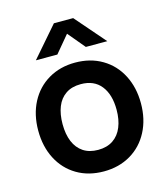

<svg xmlns="http://www.w3.org/2000/svg" viewBox="-116 -866 850 972"><g transform="rotate(-15 309.0 -380.0)"><path d="M120.7 -617.5 257.3 -775H358.3L495 -617.5H382.5L307.8 -706.7L233.2 -617.5ZM308.7 15Q228.5 15 167.6 -21.2Q106.7 -57.4 73.3 -122.2Q40 -186.9 40 -270.2Q40 -353.9 73.8 -418.6Q107.7 -483.2 168.8 -519.1Q230 -555 308.7 -555Q388.9 -555 450 -518.8Q511.2 -482.7 544.7 -417.8Q578.2 -353 578.2 -270.2Q578.2 -186.7 544.4 -122Q510.7 -57.2 449.5 -21.1Q388.3 15 308.7 15ZM308.7 -97.8Q355.2 -97.8 387.1 -119.3Q419 -140.8 434.8 -179.8Q450.7 -218.8 450.7 -270.2Q450.7 -350.2 414.2 -396.2Q377.7 -442.2 308.7 -442.2Q261.2 -442.2 229.8 -420.8Q198.2 -399.5 182.9 -360.9Q167.5 -322.2 167.5 -270.2Q167.5 -217 183.6 -178.2Q199.8 -139.5 231.2 -118.7Q262.8 -97.8 308.7 -97.8Z"/></g></svg>

Font: Hauora
Style: Regular
Weight: 400
Designer: Wayne Shih
Foundry: WCYS
Version: Version 1.001